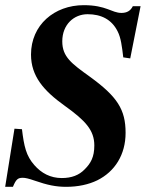

<svg xmlns="http://www.w3.org/2000/svg" viewBox="-42 -705 618 743"><path d="M502 -681H472C463 -663 449 -655 428 -655C390 -655 370 -685 282 -685C168 -685 78 -608 78 -494C78 -410 127 -354 208 -296C289 -238 323 -201 323 -142C323 -97 309 -73 286 -50C264 -27 235 -16 197 -16C153 -16 118 -35 91 -66C59 -102 51 -139 43 -205L14 -207L-22 18H8C20 -11 27 -17 46 -17C56 -17 69 -14 92 -6C141 11 174 18 214 18C260 18 301 9 334 -7C403 -41 444 -107 444 -191C444 -281 412 -331 306 -408C235 -459 199 -485 199 -545C199 -610 244 -650 297 -650C349 -650 390 -630 413 -584C426 -559 430 -525 435 -483L462 -479Z"/></svg>

Font: STIXGeneral
Style: Bold Italic
Weight: 700
Italic angle: -16.33°
Designer: MicroPress Inc., with final additions and corrections provided by Coen Hoffman, Elsevier (retired)
Version: Version 1.1.0